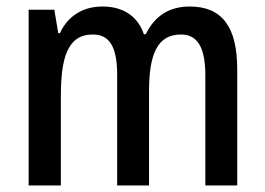

<svg xmlns="http://www.w3.org/2000/svg" viewBox="-20 -570 815 590"><path d="M563 -550C501 -550 456 -522 428 -465H422C405 -516 363 -550 295 -550C236 -550 189 -522 164 -468H159L147 -540H68V0H167V-274C167 -391 187 -464 265 -464C316 -464 340 -427 340 -340V0H438V-290C438 -404 464 -464 536 -464C586 -464 611 -426 611 -338V0H709V-357C709 -488 662 -550 563 -550Z"/></svg>

Font: Noto Sans Devanagari Condensed Medium
Style: Regular
Weight: 500
Width: 3
Designer: Jelle Bosma - Monotype Design Team
Foundry: Monotype Imaging Inc.
Version: Version 2.004